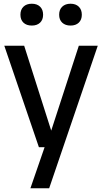

<svg xmlns="http://www.w3.org/2000/svg" viewBox="-20 -789 548 1029"><path d="M402.5 -544H504L243.5 220H143L219 0H188.5L3 -544H109.5L254.5 -89ZM89.5 -710Q89.5 -737.5 105.8 -753.2Q122 -769 150.5 -769Q178.5 -769 194.8 -753.2Q211 -737.5 211 -710Q211 -683 194.8 -667.5Q178.5 -652 150.5 -652Q122 -652 105.8 -667.5Q89.5 -683 89.5 -710ZM297 -710Q297 -737.5 313.5 -753.2Q330 -769 358 -769Q386 -769 402.2 -753.2Q418.5 -737.5 418.5 -710Q418.5 -683 402.2 -667.5Q386 -652 358 -652Q330 -652 313.5 -667.5Q297 -683 297 -710Z"/></svg>

Font: Encode Sans Semi Condensed Medium
Style: Regular
Weight: 500
Width: 4
Designer: Multiple Designers
Foundry: Impallari Type
Version: Version 2.000